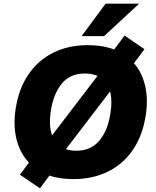

<svg xmlns="http://www.w3.org/2000/svg" viewBox="-20 -961 844 1042"><path d="M48 0ZM48 0ZM378 11Q260 11 184.5 -39Q109 -89 78.5 -175.5Q48 -262 65 -371Q82 -481 135 -558Q188 -635 270 -675.5Q352 -716 456 -716Q575 -716 651 -666.5Q727 -617 757.5 -530.5Q788 -444 771 -335Q754 -225 701 -147.5Q648 -70 565.5 -29.5Q483 11 378 11ZM394 -143Q473 -143 519 -197.5Q565 -252 579 -345Q596 -449 559.5 -505.5Q523 -562 440 -562Q361 -562 316 -508Q271 -454 256 -361Q240 -256 275.5 -199.5Q311 -143 394 -143ZM197 61 88 -13 183 -140 253 -214 523 -567 561 -641 656 -768 764 -694 669 -567 599 -493 329 -140 291 -66ZM423 -765 553 -941H735L545 -765Z"/></svg>

Font: Winston ExtraBold
Style: Italic
Weight: 800
Italic angle: -9°
Designer: Original fonts by Vernon Adams / Changes by Cristiano Sobral
Foundry: Original fonts by Vernon Adams / Changes by Cristiano Sobral
Version: Version 2.503;July 17, 2020;FontCreator 13.0.0.2655 64-bit